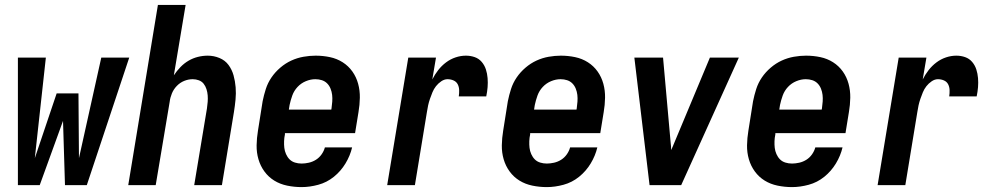

<svg xmlns="http://www.w3.org/2000/svg" viewBox="-20 -755 4040 783"><path d="M53 0V-520H167L122 -110L211 -374H300L302 -110L393 -520H507L334 0H245L237 -262L142 0Z M503 0 624 -735H737L689 -448Q701 -466 716 -481.5Q731 -497 749 -507.5Q767 -518 787 -523Q807 -528 827 -528Q852 -528 875 -518.5Q898 -509 912 -490Q926 -471 932.5 -447.5Q939 -424 941 -399Q943 -374 940.5 -348.5Q938 -323 934 -298L885 0H772L824 -313Q826 -327 827 -340Q828 -353 827 -366Q826 -379 822 -391.5Q818 -404 810.5 -413.5Q803 -423 791 -427.5Q779 -432 766 -432Q748 -432 731 -425Q714 -418 701 -404.5Q688 -391 681 -374Q674 -357 672 -340L615 0Z M1210 8Q1180 8 1151 2Q1122 -4 1098.5 -18.5Q1075 -33 1058.5 -55.5Q1042 -78 1034 -105.5Q1026 -133 1026.5 -162.5Q1027 -192 1032 -222L1051 -342Q1056 -367 1064 -392Q1072 -417 1087 -439Q1102 -461 1123 -479Q1144 -497 1168 -508Q1192 -519 1217.5 -523.5Q1243 -528 1267 -528Q1297 -528 1325.5 -522Q1354 -516 1377.5 -501Q1401 -486 1417 -463.5Q1433 -441 1440.5 -413.5Q1448 -386 1447.5 -356.5Q1447 -327 1442 -298L1428 -212H1142V-207Q1139 -193 1138.5 -179Q1138 -165 1139.5 -152Q1141 -139 1146.5 -126.5Q1152 -114 1161 -105Q1170 -96 1183 -92Q1196 -88 1210 -88Q1224 -88 1239.5 -91.5Q1255 -95 1268.5 -103.5Q1282 -112 1291.5 -125.5Q1301 -139 1305 -154H1416Q1408 -120 1389 -88.5Q1370 -57 1341.5 -34Q1313 -11 1278 -1.5Q1243 8 1210 8ZM1158 -308H1331L1332 -313Q1334 -327 1335 -341Q1336 -355 1334.5 -368Q1333 -381 1328 -393.5Q1323 -406 1314 -415Q1305 -424 1292.5 -428Q1280 -432 1266 -432Q1247 -432 1227.5 -424Q1208 -416 1193.5 -400.5Q1179 -385 1172 -365.5Q1165 -346 1161 -327Z M1559 0 1645 -520H1758L1743 -431Q1753 -451 1767 -469Q1781 -487 1799 -500.5Q1817 -514 1838 -521Q1859 -528 1880 -528Q1899 -528 1916 -522Q1933 -516 1944.5 -502.5Q1956 -489 1961.5 -472Q1967 -455 1968.5 -436.5Q1970 -418 1968.5 -399.5Q1967 -381 1963 -362H1851Q1853 -375 1852.5 -388Q1852 -401 1846.5 -411.5Q1841 -422 1829.5 -427Q1818 -432 1805 -432Q1792 -432 1779.5 -423.5Q1767 -415 1758 -403.5Q1749 -392 1743.5 -378.5Q1738 -365 1733.5 -352Q1729 -339 1726 -325.5Q1723 -312 1721 -298L1672 0Z M2210 8Q2180 8 2151 2Q2122 -4 2098.5 -18.5Q2075 -33 2058.5 -55.5Q2042 -78 2034 -105.5Q2026 -133 2026.5 -162.5Q2027 -192 2032 -222L2051 -342Q2056 -367 2064 -392Q2072 -417 2087 -439Q2102 -461 2123 -479Q2144 -497 2168 -508Q2192 -519 2217.5 -523.5Q2243 -528 2267 -528Q2297 -528 2325.5 -522Q2354 -516 2377.5 -501Q2401 -486 2417 -463.5Q2433 -441 2440.5 -413.5Q2448 -386 2447.5 -356.5Q2447 -327 2442 -298L2428 -212H2142V-207Q2139 -193 2138.5 -179Q2138 -165 2139.5 -152Q2141 -139 2146.5 -126.5Q2152 -114 2161 -105Q2170 -96 2183 -92Q2196 -88 2210 -88Q2224 -88 2239.5 -91.5Q2255 -95 2268.5 -103.5Q2282 -112 2291.5 -125.5Q2301 -139 2305 -154H2416Q2408 -120 2389 -88.5Q2370 -57 2341.5 -34Q2313 -11 2278 -1.5Q2243 8 2210 8ZM2158 -308H2331L2332 -313Q2334 -327 2335 -341Q2336 -355 2334.5 -368Q2333 -381 2328 -393.5Q2323 -406 2314 -415Q2305 -424 2292.5 -428Q2280 -432 2266 -432Q2247 -432 2227.5 -424Q2208 -416 2193.5 -400.5Q2179 -385 2172 -365.5Q2165 -346 2161 -327Z M2629 0 2567 -520H2684L2715 -173Q2716 -166 2716.5 -158.5Q2717 -151 2717 -143Q2721 -151 2724 -158.5Q2727 -166 2730 -173L2875 -520H2993L2758 0Z M3210 8Q3180 8 3151 2Q3122 -4 3098.5 -18.5Q3075 -33 3058.5 -55.5Q3042 -78 3034 -105.5Q3026 -133 3026.5 -162.5Q3027 -192 3032 -222L3051 -342Q3056 -367 3064 -392Q3072 -417 3087 -439Q3102 -461 3123 -479Q3144 -497 3168 -508Q3192 -519 3217.5 -523.5Q3243 -528 3267 -528Q3297 -528 3325.5 -522Q3354 -516 3377.5 -501Q3401 -486 3417 -463.5Q3433 -441 3440.5 -413.5Q3448 -386 3447.5 -356.5Q3447 -327 3442 -298L3428 -212H3142V-207Q3139 -193 3138.5 -179Q3138 -165 3139.5 -152Q3141 -139 3146.5 -126.5Q3152 -114 3161 -105Q3170 -96 3183 -92Q3196 -88 3210 -88Q3224 -88 3239.5 -91.5Q3255 -95 3268.5 -103.5Q3282 -112 3291.5 -125.5Q3301 -139 3305 -154H3416Q3408 -120 3389 -88.5Q3370 -57 3341.5 -34Q3313 -11 3278 -1.5Q3243 8 3210 8ZM3158 -308H3331L3332 -313Q3334 -327 3335 -341Q3336 -355 3334.5 -368Q3333 -381 3328 -393.5Q3323 -406 3314 -415Q3305 -424 3292.5 -428Q3280 -432 3266 -432Q3247 -432 3227.5 -424Q3208 -416 3193.5 -400.5Q3179 -385 3172 -365.5Q3165 -346 3161 -327Z M3559 0 3645 -520H3758L3743 -431Q3753 -451 3767 -469Q3781 -487 3799 -500.5Q3817 -514 3838 -521Q3859 -528 3880 -528Q3899 -528 3916 -522Q3933 -516 3944.5 -502.5Q3956 -489 3961.5 -472Q3967 -455 3968.5 -436.5Q3970 -418 3968.5 -399.5Q3967 -381 3963 -362H3851Q3853 -375 3852.5 -388Q3852 -401 3846.5 -411.5Q3841 -422 3829.5 -427Q3818 -432 3805 -432Q3792 -432 3779.5 -423.5Q3767 -415 3758 -403.5Q3749 -392 3743.5 -378.5Q3738 -365 3733.5 -352Q3729 -339 3726 -325.5Q3723 -312 3721 -298L3672 0Z"/></svg>

Font: Iosevka SS04 Oblique
Style: Bold
Weight: 700
Italic angle: -9°
Monospace: yes
Designer: Belleve Invis
Foundry: Belleve Invis
Version: Version 19.0.0; ttfautohint (v1.8.4)